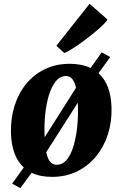

<svg xmlns="http://www.w3.org/2000/svg" viewBox="-20 -898 631 990"><path d="M85 72 42.5 49 101.5 -33 102.5 -34.5Q40 -91.5 36.5 -212Q34.5 -286 54.5 -350.8Q74.5 -415.5 114.2 -464.5Q154 -513.5 211 -541.2Q268 -569 339.5 -569Q401.5 -569 447 -547.5L504.5 -628L548.5 -604L488 -520.5Q551.5 -463.5 555 -345Q557.5 -271.5 536.8 -206.5Q516 -141.5 475.5 -92Q435 -42.5 377.5 -14.2Q320 14 248.5 14Q187 14 143 -7L142 -6ZM321.5 -506Q289.5 -506 267.2 -478.2Q245 -450.5 231.8 -405.8Q218.5 -361 213.2 -309.5Q208 -258 209.5 -210Q210 -200 210.5 -190.5L372 -445.5Q364.5 -477.5 351.8 -491.8Q339 -506 321.5 -506ZM382 -347Q381.5 -358 381 -368L218.5 -113.5Q231 -48.5 271.5 -48.5Q304 -48.5 325.8 -76.2Q347.5 -104 360.2 -148.8Q373 -193.5 378.2 -245.8Q383.5 -298 382 -347ZM270.5 -662 442 -878.5 534.5 -797Q529 -787 510.2 -768.8Q491.5 -750.5 465 -728.8Q438.5 -707 409.8 -685.8Q381 -664.5 355 -648Q329 -631.5 311.5 -624.5Z"/></svg>

Font: Merriweather Black
Style: Italic
Weight: 900
Italic angle: -7.8°
Designer: Eben Sorkin
Foundry: Eben Sorkin
Version: Version 2.200;gftools[0.9.31]